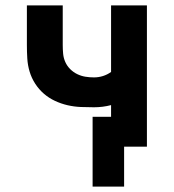

<svg xmlns="http://www.w3.org/2000/svg" viewBox="-20 -540 640 707"><path d="M321 147V-110H389V-153Q374 -149 358 -147Q342 -145 326 -145Q302 -145 277.5 -146Q253 -147 229 -152.5Q205 -158 182.5 -168.5Q160 -179 141.5 -195Q123 -211 109.5 -232Q96 -253 89 -276.5Q82 -300 80.5 -324.5Q79 -349 79 -374V-520H211V-374Q211 -358 212.5 -342Q214 -326 220.5 -311.5Q227 -297 238.5 -285.5Q250 -274 264.5 -267Q279 -260 294.5 -257.5Q310 -255 326 -255Q343 -255 359 -260Q375 -265 389 -275V-520H521V0H437V147Z"/></svg>

Font: Iosevka Extrabold Extended
Style: Regular
Weight: 800
Width: 7
Monospace: yes
Designer: Belleve Invis
Foundry: Belleve Invis
Version: Version 32.5.0; ttfautohint (v1.8.4)